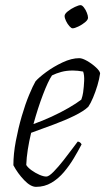

<svg xmlns="http://www.w3.org/2000/svg" viewBox="-20 -726 409 746"><path d="M120 0Q99 0 74 -26Q49 -52 32 -84Q32 -128 41.5 -178Q51 -228 64.5 -274.5Q78 -321 93 -357Q108 -393 118 -410Q131 -425 159.5 -446Q188 -467 223 -483.5Q258 -500 288 -500Q300 -500 319 -489Q338 -478 353 -464Q368 -450 369 -441Q366 -419 358.5 -394Q351 -369 341.5 -346.5Q332 -324 323 -311Q305 -294 269.5 -276.5Q234 -259 189.5 -242.5Q145 -226 101 -210Q93 -177 88 -145Q83 -113 82 -85Q88 -75 102.5 -64.5Q117 -54 133 -47Q149 -40 160 -40Q170 -40 188.5 -59Q207 -78 227 -103.5Q247 -129 262.5 -150Q278 -171 282 -176Q292 -175 297 -165Q284 -140 267 -111.5Q250 -83 228.5 -57.5Q207 -32 180 -16Q153 0 120 0ZM110 -244Q144 -256 180 -272.5Q216 -289 247 -307Q278 -325 296 -339Q301 -353 303 -367Q306 -389 307 -411.5Q308 -434 303 -448Q292 -450 282 -451Q272 -452 263 -452Q238 -452 218 -446.5Q198 -441 182 -433Q167 -411 147 -358.5Q127 -306 110 -244ZM262 -616Q257 -616 249.5 -624.5Q242 -633 236.5 -644.5Q231 -656 231 -664Q231 -672 243.5 -682Q256 -692 271 -699Q286 -706 293 -706Q299 -706 306 -697Q313 -688 317.5 -676.5Q322 -665 322 -657Q322 -649 310.5 -639.5Q299 -630 284.5 -623Q270 -616 262 -616Z"/></svg>

Font: Texturina 72pt 72pt Thin
Style: Italic
Weight: 100
Italic angle: -11°
Designer: Guillermo Torres Carreño
Foundry: Omnibus-Type
Version: Version 1.002; ttfautohint (v1.8.3)